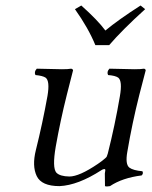

<svg xmlns="http://www.w3.org/2000/svg" viewBox="-20 -662 547 693"><path d="M324.2 -499Q298.8 -561 250.5 -628.9L273.4 -642.1Q333 -588.9 360.4 -551.8Q407.2 -590.8 487.3 -642.1L503.9 -628.9Q420.4 -553.2 374 -499ZM194.8 9.8Q129.9 9.8 112.5 -26.6Q95.2 -63 109.4 -120.1Q133.8 -217.8 151.4 -315.9Q160.6 -370.1 144.5 -381.8Q133.8 -388.7 107.9 -391.1Q102.1 -402.8 112.8 -414.1Q183.1 -412.1 203.6 -412.1Q226.1 -412.1 236.8 -414.1Q243.2 -412.6 243.7 -408.2Q243.2 -407.2 221.2 -319.8Q197.8 -226.6 181.2 -132.8Q168 -56.2 183.6 -38.6Q196.8 -25.4 230.5 -24.9Q266.1 -24.9 333 -70.3Q341.3 -76.2 348.1 -81.1Q363.8 -93.3 365.2 -96.7Q366.7 -101.1 369.1 -107.9Q395 -210.4 412.6 -314Q422.4 -369.6 406.7 -381.8Q396 -389.2 370.1 -391.1Q364.3 -402.8 375 -414.1Q445.3 -412.1 465.3 -412.1Q488.8 -412.1 500 -414.1Q505.4 -412.6 505.9 -408.2Q505.4 -407.2 482.9 -319.8Q457 -217.3 439.5 -113.8Q431.6 -69.3 446.8 -57.1Q460.4 -46.9 494.1 -43.9Q498.5 -35.6 491.2 -28.8Q421.4 -20 377 9.8Q364.7 12.2 358.9 9.8Q358.9 9.8 358.4 -35.6Q359.4 -42.5 360.1 -47.1Q360.8 -51.8 356 -51.8Q351.1 -51.3 346.2 -47.9Q261.7 6.8 194.8 9.8Z"/></svg>

Font: Linux Libertine Display Slanted O
Style: Slanted
Weight: 400
Designer: Philipp H. Poll
Foundry: Philipp H. Poll
Version: Version 5.0.9